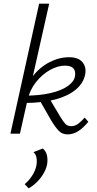

<svg xmlns="http://www.w3.org/2000/svg" viewBox="-20 -731 530 1050"><path d="M37 0 194 -711H249L89 0ZM350 4Q320 4 301 -16Q282 -36 259 -74L195 -186L248 -196L310 -92Q325 -67 337 -54Q349 -41 369 -41Q390 -41 408 -54.5Q426 -68 443 -88L463 -65Q435 -31 407.5 -13.5Q380 4 350 4ZM116 -168 117 -208Q195 -208 254.5 -221.5Q314 -235 349.5 -259.5Q385 -284 390 -314Q395 -342 381.5 -357Q368 -372 335 -372Q296 -372 253 -348Q210 -324 176.5 -281.5Q143 -239 130 -183H99Q115 -258 156 -310.5Q197 -363 250 -390.5Q303 -418 358 -418Q408 -418 430.5 -391.5Q453 -365 446 -325Q437 -277 395 -241.5Q353 -206 282 -187Q211 -168 116 -168ZM137 299 115 276Q139 256 156 229.5Q173 203 179 175Q183 151 179.5 131.5Q176 112 163 101L214 81Q232 96 237 119.5Q242 143 237 171Q232 194 218 218Q204 242 183.5 263Q163 284 137 299Z"/></svg>

Font: Ysabeau Infant Light
Style: Italic
Weight: 300
Italic angle: -12°
Designer: Christian Thalmann (Catharsis Fonts)
Version: Version 2.001;gftools[0.9.30]; featfreeze: ss01,ss02,lnum